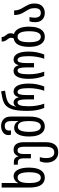

<svg xmlns="http://www.w3.org/2000/svg" viewBox="1164 -1974 1060 3427"><g transform="rotate(-90 1693.5 -260.0)"><path d="M235 10Q152 10 106 -57Q60 -124 60 -266V-760H141V-542Q141 -513 138 -468H142Q162 -506 193.5 -526.5Q225 -547 262 -547Q336 -547 376 -474.5Q416 -402 416 -268Q416 -186 396.5 -123Q377 -60 337 -25Q297 10 235 10ZM236 -61Q287 -61 310 -115Q333 -169 333 -267Q333 -368 311 -421.5Q289 -475 242 -475Q190 -475 165.5 -426.5Q141 -378 141 -274V-259Q141 -164 164 -112.5Q187 -61 236 -61Z M689 250Q638 250 603 231Q568 212 546 181.5Q524 151 514.5 115Q505 79 505 44Q505 0 513 -31Q521 -62 529 -79H603Q599 -66 592.5 -37.5Q586 -9 586 41Q586 74 594.5 105.5Q603 137 625.5 158Q648 179 688 179Q742 179 765 138Q788 97 788 24V-369Q788 -417 774 -446.5Q760 -476 724 -476Q687 -476 673 -447.5Q659 -419 659 -375V-238H581V-375Q581 -419 565 -445Q549 -471 508 -471H468V-542H515Q562 -542 585 -520.5Q608 -499 618 -461H620Q631 -499 659 -523Q687 -547 735 -547Q803 -547 836 -499.5Q869 -452 869 -375V34Q869 138 823.5 194Q778 250 689 250Z M1152 10Q1091 10 1050.5 -25Q1010 -60 990.5 -123Q971 -186 971 -268Q971 -399 1011 -468Q1051 -537 1125 -537Q1162 -537 1193.5 -519.5Q1225 -502 1245 -464H1249Q1246 -509 1246 -538V-597Q1246 -705 1159 -705Q1122 -705 1099.5 -686Q1077 -667 1077 -625Q1077 -611 1080 -594H1004Q1000 -607 998 -618Q996 -629 996 -640Q996 -699 1043 -734.5Q1090 -770 1160 -770Q1232 -770 1279.5 -726.5Q1327 -683 1327 -597V-266Q1327 -124 1281 -57Q1235 10 1152 10ZM1151 -61Q1200 -61 1223 -112.5Q1246 -164 1246 -259V-286Q1246 -379 1222 -425Q1198 -471 1145 -471Q1098 -471 1076 -418Q1054 -365 1054 -267Q1054 -169 1077 -115Q1100 -61 1151 -61Z M1481 0Q1453 -71 1441 -138.5Q1429 -206 1429 -285V-342Q1429 -431 1442.5 -509.5Q1456 -588 1492 -646Q1528 -704 1597 -729Q1629 -741 1674 -750.5Q1719 -760 1777 -770L1789 -700Q1741 -692 1697 -683.5Q1653 -675 1624 -664Q1572 -645 1545 -608.5Q1518 -572 1501 -498H1503Q1520 -529 1540 -538Q1560 -547 1579 -547Q1612 -547 1636.5 -523.5Q1661 -500 1671 -456H1673Q1684 -500 1709.5 -523.5Q1735 -547 1773 -547Q1842 -547 1879 -477Q1916 -407 1916 -277Q1916 -204 1903.5 -136.5Q1891 -69 1864 0H1788Q1811 -65 1822.5 -135.5Q1834 -206 1834 -277Q1834 -378 1818.5 -427Q1803 -476 1765 -476Q1737 -476 1724 -439Q1711 -402 1711 -322V-182H1633V-322Q1633 -402 1620.5 -439Q1608 -476 1580 -476Q1542 -476 1526.5 -427.5Q1511 -379 1511 -276Q1511 -128 1557 0Z M2052 0Q2024 -71 2012 -137.5Q2000 -204 2000 -277Q2000 -407 2035.5 -477Q2071 -547 2140 -547Q2181 -547 2206.5 -523.5Q2232 -500 2242 -456H2244Q2255 -500 2280.5 -523.5Q2306 -547 2344 -547Q2413 -547 2450 -477Q2487 -407 2487 -277Q2487 -204 2474.5 -136.5Q2462 -69 2435 0H2359Q2382 -65 2393.5 -135.5Q2405 -206 2405 -277Q2405 -378 2389.5 -427Q2374 -476 2336 -476Q2308 -476 2295 -439Q2282 -402 2282 -322V-182H2204V-322Q2204 -402 2191.5 -439Q2179 -476 2151 -476Q2113 -476 2097.5 -427.5Q2082 -379 2082 -276Q2082 -128 2128 0Z M2800 -541Q2863 -523 2897.5 -454.5Q2932 -386 2932 -269Q2932 -186 2912.5 -123Q2893 -60 2853 -25Q2813 10 2750 10Q2691 10 2651 -25Q2611 -60 2591 -122.5Q2571 -185 2571 -269Q2571 -391 2608 -462.5Q2645 -534 2722 -545Q2733 -564 2733 -591Q2733 -614 2724.5 -628.5Q2716 -643 2705 -656Q2691 -673 2678.5 -695.5Q2666 -718 2666 -760H2747Q2747 -734 2755.5 -717.5Q2764 -701 2777 -686Q2791 -670 2802.5 -651Q2814 -632 2814 -598Q2814 -566 2800 -541ZM2752 -61Q2850 -61 2850 -269Q2850 -476 2752 -476Q2700 -476 2677 -424.5Q2654 -373 2654 -269Q2654 -166 2677.5 -113.5Q2701 -61 2752 -61Z M3178 10Q3102 10 3056.5 -35Q3011 -80 3011 -165Q3011 -194 3015 -215Q3019 -236 3027 -263H3103Q3092 -218 3092 -170Q3092 -119 3113 -90Q3134 -61 3177 -61Q3262 -61 3262 -170Q3262 -227 3245 -263.5Q3228 -300 3206 -334Q3190 -359 3175 -386.5Q3160 -414 3150 -450.5Q3140 -487 3140 -537H3221Q3221 -485 3237 -445.5Q3253 -406 3275 -371Q3301 -329 3323 -283Q3345 -237 3345 -170Q3345 -82 3297 -36Q3249 10 3178 10Z"/></g></svg>

Font: Noto Sans Georgian ExtraCondensed
Style: Regular
Weight: 400
Width: 2
Designer: Monotype Design Team, Akaki Razmadze
Foundry: Google LLC
Version: Version 2.005; ttfautohint (v1.8.4.7-5d5b)